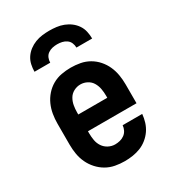

<svg xmlns="http://www.w3.org/2000/svg" viewBox="-181 -842 862 952"><g transform="rotate(-30 250.0 -366.0)"><path d="M252 8Q225 8 198 3Q171 -2 147.5 -15.5Q124 -29 105.5 -49.5Q87 -70 75.5 -94.5Q64 -119 59.5 -146Q55 -173 55 -200V-320Q55 -347 59.5 -374Q64 -401 75 -425.5Q86 -450 104 -470.5Q122 -491 145.5 -504.5Q169 -518 196 -523Q223 -528 250 -528Q277 -528 304 -523Q331 -518 354.5 -504.5Q378 -491 396 -470.5Q414 -450 425 -425.5Q436 -401 440.5 -374Q445 -347 445 -320V-212H167V-200Q167 -180 170.5 -160Q174 -140 185 -123.5Q196 -107 214 -97.5Q232 -88 252 -88Q266 -88 280 -91.5Q294 -95 305.5 -103.5Q317 -112 323.5 -125Q330 -138 331 -152H443Q441 -129 434 -106.5Q427 -84 414 -65Q401 -46 382.5 -31Q364 -16 342.5 -7.5Q321 1 298 4.5Q275 8 252 8ZM167 -308H333V-320Q333 -340 329.5 -359.5Q326 -379 316 -396Q306 -413 288 -422.5Q270 -432 250 -432Q230 -432 212 -422.5Q194 -413 184 -396Q174 -379 170.5 -359.5Q167 -340 167 -320ZM85 -600Q85 -620 89.5 -640.5Q94 -661 105.5 -678Q117 -695 133.5 -707.5Q150 -720 169.5 -727.5Q189 -735 209.5 -737.5Q230 -740 250 -740Q270 -740 290.5 -737.5Q311 -735 330.5 -727.5Q350 -720 366.5 -707.5Q383 -695 394.5 -678Q406 -661 410.5 -640.5Q415 -620 415 -600H325Q325 -614 319.5 -627Q314 -640 302.5 -648Q291 -656 277.5 -659Q264 -662 250 -662Q236 -662 222.5 -659Q209 -656 197.5 -648Q186 -640 180.5 -627Q175 -614 175 -600Z"/></g></svg>

Font: Iosevka Gothic
Style: Bold
Weight: 700
Monospace: yes
Designer: Belleve Invis
Foundry: Belleve Invis
Version: Version 15.5.1; ttfautohint (v1.8.4)